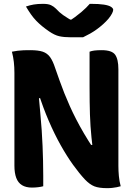

<svg xmlns="http://www.w3.org/2000/svg" viewBox="-20 -969 690 999"><path d="M205 0Q195 3 179 5Q163 7 146 7Q115 7 94.5 -5.5Q74 -18 64.5 -43.5Q55 -69 55 -107Q55 -167 55 -227.5Q55 -288 55 -348.5Q55 -409 55 -469.5Q55 -530 55 -590Q55 -620 52 -646.5Q49 -673 42 -700Q57 -703 72 -705Q87 -707 103 -707.5Q119 -708 137 -708Q179 -708 202.5 -700Q226 -692 240.5 -672Q255 -652 267 -615Q279 -581 290.5 -548.5Q302 -516 315 -483.5Q328 -451 343 -417.5Q358 -384 376 -349Q394 -314 416.5 -275.5Q439 -237 467 -195L421 -215H491L463 -192Q459 -224 456 -253.5Q453 -283 451 -312.5Q449 -342 448 -373.5Q447 -405 446.5 -441Q446 -477 446 -520Q446 -566 446 -610.5Q446 -655 446 -700Q456 -704 470.5 -706Q485 -708 509 -708Q562 -708 579 -684.5Q596 -661 596 -608Q596 -547 596 -485Q596 -423 596 -360Q596 -297 596 -233.5Q596 -170 596 -106Q596 -80 598.5 -53Q601 -26 608 0Q599 3 588 5Q577 7 565 8.5Q553 10 538 10Q495 10 471 0.5Q447 -9 422 -35Q393 -66 360.5 -111Q328 -156 295.5 -214Q263 -272 233.5 -340.5Q204 -409 180 -485L221 -458H157L180 -488Q185 -431 189.5 -382.5Q194 -334 197 -291Q200 -248 201.5 -209Q203 -170 204 -132.5Q205 -95 205 -55Q205 -39 205 -26Q205 -13 205 0ZM412 -775Q401 -775 390.5 -775Q380 -775 369 -775Q358 -775 348 -775Q313 -775 288.5 -780.5Q264 -786 235 -806Q216 -819 199.5 -832.5Q183 -846 168.5 -861Q154 -876 141 -894.5Q128 -913 115 -935Q135 -942 155.5 -945.5Q176 -949 204 -949Q231 -949 245.5 -942Q260 -935 271 -924Q288 -905 308.5 -890.5Q329 -876 371 -852L315 -867Q332 -867 349 -867Q366 -867 383 -867L328 -851Q375 -882 403 -906Q431 -930 447 -949H453Q495 -949 520.5 -945Q546 -941 557.5 -933.5Q569 -926 569 -918Q569 -911 563 -899Q557 -887 544 -871Q532 -857 517 -843.5Q502 -830 485 -817.5Q468 -805 449.5 -794.5Q431 -784 412 -775Z"/></svg>

Font: Recursive Casual ExtraBold
Style: Regular
Weight: 800
Version: Version 1.047